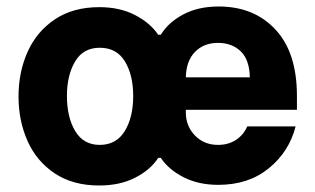

<svg xmlns="http://www.w3.org/2000/svg" viewBox="-20 -560 971 591"><path d="M37 -263Q37 -338 65 -400.5Q93 -463 149 -500.5Q205 -538 286 -538Q348 -538 395 -514Q442 -490 467 -453H475Q498 -491 544 -515.5Q590 -540 653 -540Q762 -540 828 -469Q894 -398 894 -265V-222H552V-214Q552 -172 580 -143Q608 -114 651 -114Q683 -114 706.5 -129.5Q730 -145 741 -171H890Q870 -93 807.5 -42Q745 9 652 9Q591 9 545 -14.5Q499 -38 475 -74H467Q443 -37 396 -13Q349 11 285 11Q205 11 149 -26Q93 -63 65 -125.5Q37 -188 37 -263ZM749 -322Q748 -376 721 -402Q694 -428 651 -428Q607 -428 580 -400Q553 -372 552 -322ZM390 -264Q390 -329 364.5 -371Q339 -413 287 -413Q236 -413 211 -370.5Q186 -328 186 -265Q186 -199 211.5 -156.5Q237 -114 287 -114Q338 -114 364 -156.5Q390 -199 390 -264Z"/></svg>

Font: Be Vietnam ExtraBold
Style: Regular
Weight: 800
Designer: Gabriel Lam
Foundry: TypeRant
Version: Version 4.000